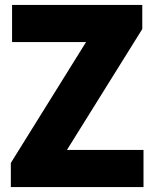

<svg xmlns="http://www.w3.org/2000/svg" viewBox="-20 -760 627 780"><path d="M24 0V-98L329.5 -589H29V-740H558V-642L252 -151H563V0Z"/></svg>

Font: Encode Sans Semi Condensed ExtraBold
Style: Regular
Weight: 800
Width: 4
Designer: Multiple Designers
Foundry: Impallari Type
Version: Version 3.000; ttfautohint (v1.8.3) -l 8 -r 50 -G 200 -x 14 